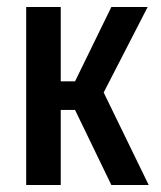

<svg xmlns="http://www.w3.org/2000/svg" viewBox="-20 -530 460 550"><path d="M55 0V-510H154V-297H195L299 -510H403L277 -265L406 0H299L195 -215H154V0Z"/></svg>

Font: Saira Condensed SemiBold
Style: Regular
Weight: 600
Width: 3
Designer: Hector Gatti with collaboration of the Omnibus-Type team
Foundry: Omnibus-Type
Version: Version 1.100